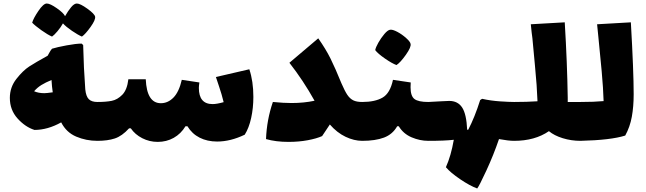

<svg xmlns="http://www.w3.org/2000/svg" viewBox="-20 -766 3672 1092"><path d="M566 -76Q566 -19 559 8Q552 35 534 35Q470 35 413.5 11Q357 -13 328 -70Q251 -27 176 -27Q123 -44 79.5 -92.5Q36 -141 36 -209Q36 -270 73.5 -317.5Q111 -365 146.5 -388Q182 -411 251 -449Q256 -458 263 -470.5Q270 -483 276 -489Q305 -498 359 -508Q413 -518 444 -518L453 -510Q456 -378 465 -258Q469 -218 485 -202Q501 -186 534 -186Q553 -186 559.5 -159Q566 -132 566 -76ZM232 -236Q244 -236 280 -241Q275 -274 273 -311Q239 -297 215.5 -282.5Q192 -268 174 -247Q199 -236 232 -236ZM446 -558Q424 -567 389.5 -590.5Q355 -614 338 -633Q326 -611 307 -588.5Q288 -566 276 -558Q252 -568 215.5 -594Q179 -620 163 -637Q170 -662 198.5 -704Q227 -746 246 -746Q265 -746 303.5 -719Q342 -692 350 -674Q367 -704 384.5 -725Q402 -746 417 -746Q436 -746 477 -716.5Q518 -687 521 -671Q524 -653 495 -612.5Q466 -572 446 -558Z M1421 -215Q1421 -152 1408.5 -95Q1396 -38 1372 0Q1291 39 1215 39Q1159 39 1115.5 17Q1072 -5 1046 -48H1035Q1009 -5 968 18Q927 41 877 41Q830 41 789 20Q748 -1 724 -36H714Q674 8 633 21.5Q592 35 534 35Q516 35 509 8Q502 -19 502 -76Q502 -132 508.5 -159Q515 -186 534 -186Q583 -186 615.5 -192.5Q648 -199 675.5 -227Q703 -255 710 -315H809Q815 -179 895 -179Q935 -179 966.5 -211Q998 -243 1014 -312L1114 -297Q1111 -276 1111 -266Q1111 -174 1189 -174Q1213 -174 1252 -185Q1241 -230 1226 -274Q1211 -318 1208 -328L1398 -372Q1421 -304 1421 -215Z M2072 -76Q2072 -19 2065 8Q2058 35 2040 35Q1994 35 1945.5 12Q1897 -11 1856 -58Q1841 -35 1812 8Q1781 22 1730.5 31.5Q1680 41 1621 41Q1549 41 1493 25Q1497 -84 1532 -186Q1594 -180 1638 -180Q1708 -180 1769 -193Q1705 -308 1626 -409L1790 -548Q1833 -487 1860 -432.5Q1887 -378 1922 -292Q1941 -248 1955.5 -226.5Q1970 -205 1989 -195.5Q2008 -186 2040 -186Q2059 -186 2065.5 -159Q2072 -132 2072 -76Z M2448 -76Q2448 -19 2441 8Q2434 35 2416 35Q2368 35 2321 15Q2274 -5 2248 -48H2239Q2213 -2 2164 16.5Q2115 35 2040 35Q2022 35 2015 8Q2008 -19 2008 -76Q2008 -132 2014.5 -159Q2021 -186 2040 -186Q2113 -186 2156 -211Q2199 -236 2215 -312L2316 -297Q2315 -287 2315 -270Q2315 -220 2337 -203Q2359 -186 2416 -186Q2435 -186 2441.5 -159Q2448 -132 2448 -76ZM2114 -481Q2117 -497 2132 -523.5Q2147 -550 2166 -572.5Q2185 -595 2199 -597Q2213 -599 2239.5 -585Q2266 -571 2289.5 -550Q2313 -529 2315 -517Q2320 -499 2288.5 -454.5Q2257 -410 2235 -396Q2210 -405 2169.5 -433Q2129 -461 2114 -481Z M2936 -76Q2936 -19 2929 8Q2922 35 2904 35Q2872 35 2818 25Q2787 116 2746 204.5Q2705 293 2694 306Q2653 291 2597.5 253.5Q2542 216 2516 185Q2545 121 2561 29Q2511 35 2416 35Q2398 35 2391 8Q2384 -19 2384 -76Q2384 -132 2390.5 -159Q2397 -186 2416 -186Q2429 -186 2490 -190Q2521 -192 2535 -192Q2584 -192 2608.5 -154.5Q2633 -117 2637 -28H2643Q2680 -99 2711 -197L2722 -204Q2771 -193 2824 -189.5Q2877 -186 2904 -186Q2923 -186 2929.5 -159Q2936 -132 2936 -76Z M3313 -76Q3313 -19 3306 8Q3299 35 3281 35Q3229 35 3180.5 20Q3132 5 3102 -20Q3022 35 2904 35Q2886 35 2879 8Q2872 -19 2872 -76Q2872 -132 2878.5 -159Q2885 -186 2904 -186Q2977 -186 3037 -190Q3034 -276 3022.5 -393.5Q3011 -511 3008 -549Q3004 -575 2999 -628L3192 -639Q3206 -408 3209 -210V-186H3281Q3300 -186 3306.5 -159Q3313 -132 3313 -76Z M3584 -230Q3584 -160 3573.5 -102Q3563 -44 3536 5Q3454 31 3281 35Q3263 35 3256 8Q3249 -19 3249 -76Q3249 -132 3255.5 -159Q3262 -186 3281 -186Q3360 -186 3413 -191Q3411 -263 3402 -361.5Q3393 -460 3383 -558L3376 -628L3568 -639Q3584 -360 3584 -230Z"/></svg>

Font: Lalezar
Style: Regular
Weight: 400
Designer: Borna Izadpanah
Foundry: Borna Izadpanah
Version: Version 1.003;November 28, 2018;FontCreator 11.5.0.2421 64-b